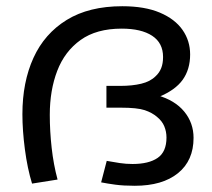

<svg xmlns="http://www.w3.org/2000/svg" viewBox="-20 -586 681 617"><path d="M373 -566Q445 -566 493.5 -545.5Q542 -525 566.5 -490Q591 -455 591 -411Q591 -363 567 -329.5Q543 -296 489 -274L485 -280Q542 -264 572 -227.5Q602 -191 602 -143Q602 -70 552 -29.5Q502 11 413 11Q377 11 351 7.5Q325 4 305 0L323 -69Q345 -65 365 -62Q385 -59 406 -59Q458 -59 486.5 -78.5Q515 -98 515 -144Q515 -163 508 -180Q501 -197 485 -210Q469 -224 445 -232Q421 -240 368 -240H322V-310H367Q405 -310 434 -317Q463 -324 480 -341Q492 -352 498 -367Q504 -382 504 -403Q504 -448 469 -471Q434 -494 371 -494Q290 -494 239 -457.5Q188 -421 164 -358.5Q140 -296 140 -217Q140 -165 146 -111Q152 -57 165 -9L83 4Q68 -45 60 -106Q52 -167 52 -219Q52 -322 87.5 -400Q123 -478 194.5 -522Q266 -566 373 -566Z"/></svg>

Font: umalayalam05
Style: Book
Weight: 400
Designer: Jelle Bosma - Monotype Design Team
Foundry: Monotype Imaging Inc.
Version: Version 2.003